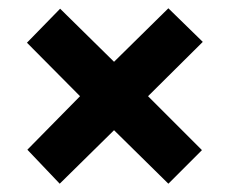

<svg xmlns="http://www.w3.org/2000/svg" viewBox="-20 -585 553 463"><path d="M386 -565 469 -484 337 -353 467 -223 386 -142 255 -271 124 -142 46 -224 173 -353 45 -482 125 -564 255 -436Z"/></svg>

Font: Noto Sans Condensed ExtraBold
Style: Regular
Weight: 800
Width: 3
Designer: Monotype Design Team
Foundry: Monotype Imaging Inc.
Version: Version 2.013; ttfautohint (v1.8.4.7-5d5b)